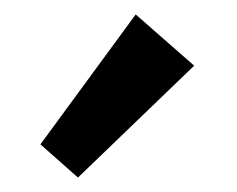

<svg xmlns="http://www.w3.org/2000/svg" viewBox="-20 -731 328 266"><path d="M88 -485 36 -531 168 -711 249 -640Z"/></svg>

Font: EauTest
Style: Bold
Weight: 700
Designer: Christian Thalmann (Catharsis Fonts)
Version: Version 0.001;PS 000.001;hotconv 1.0.88;makeotf.lib2.5.64775